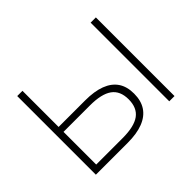

<svg xmlns="http://www.w3.org/2000/svg" viewBox="-140 -961 1217 1217"><g transform="rotate(-45 468.0 -352.5)"><path d="M115 0V-705H162V-381H400Q482 -381 537.5 -360Q593 -339 621.5 -297.5Q650 -256 650 -192Q650 -128 621.5 -85.5Q593 -43 537.5 -21.5Q482 0 400 0ZM162 -44H399Q503 -44 551.5 -79.5Q600 -115 600 -191Q600 -267 551 -302Q502 -337 399 -337H162ZM773 0V-705H820V0Z"/></g></svg>

Font: Nunito Sans 10pt SemiExpanded ExtraLight
Style: Regular
Weight: 250
Width: 6
Designer: Vernon Adams
Foundry: Vernon Adams
Version: Version 3.101;gftools[0.9.27]